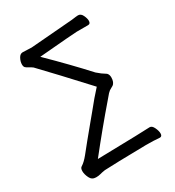

<svg xmlns="http://www.w3.org/2000/svg" viewBox="-175 -816 851 933"><g transform="rotate(-30 250.0 -349.0)"><path d="M89 14Q66 14 56 -7Q46 -28 46 -45Q46 -63 56 -68Q74 -79 96 -106Q134 -154 198 -231L232 -272Q275 -326 312 -366Q172 -518 93 -600Q84 -607 73 -612.5Q62 -618 56.5 -623.5Q51 -629 51 -641Q51 -657 60 -674Q69 -691 84 -691Q98 -691 108.5 -690Q119 -689 133 -689L370 -708Q399 -712 406 -712Q422 -712 430.5 -694Q439 -676 439 -663Q439 -646 425 -646H361Q347 -646 147 -629Q256 -522 341 -429Q362 -410 387 -395Q396 -386 396 -370Q396 -342 380 -331L371 -326Q358 -320 348 -309Q338 -298 325 -282Q236 -179 141 -59Q418 -65 436 -67Q449 -67 458 -48Q467 -29 467 -15Q467 2 454 2Q422 -1 377 -1Q195 2 143 5Q124 8 114 11Q104 14 89 14Z"/></g></svg>

Font: LXGW WenKai Mono TC
Style: Regular
Weight: 400
Designer: LXGW / Fontworks Inc.
Foundry: LXGW / Fontworks Inc.
Version: Version 1.330